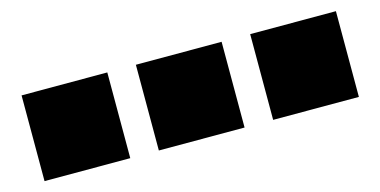

<svg xmlns="http://www.w3.org/2000/svg" viewBox="-43 -655 1286 649"><g transform="rotate(-15 600.0 -330.0)"><path d="M50 -180H350V-480H50Z M450 -180H750V-480H450Z M850 -180H1150V-480H850Z"/></g></svg>

Font: text-security-square
Style: Regular
Weight: 400
Monospace: yes
Foundry: Oskari Noppa
Version: Version 3.000;hotconv 1.0.118;makeotfexe 2.5.65603